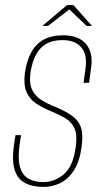

<svg xmlns="http://www.w3.org/2000/svg" viewBox="-20 -730 402 756"><path d="M152 6Q107 6 77.5 -10Q48 -26 37 -63.5Q26 -101 36 -166L41 -198H63L58 -166Q49 -107 58.5 -73.5Q68 -40 92 -26.5Q116 -13 150 -13Q194 -13 230.5 -43Q267 -73 278 -149Q285 -198 273.5 -224Q262 -250 236.5 -265Q211 -280 174 -295Q146 -307 121.5 -323Q97 -339 84.5 -367.5Q72 -396 78 -443Q85 -491 103 -524Q121 -557 152 -574Q183 -591 229 -591Q289 -591 318 -557.5Q347 -524 339 -465L331 -404Q326 -404 320 -404Q314 -404 309 -404L317 -463Q324 -514 300.5 -543Q277 -572 226 -572Q170 -572 140 -540Q110 -508 100 -444Q94 -401 107 -375.5Q120 -350 144 -335.5Q168 -321 196 -310Q239 -292 264.5 -273.5Q290 -255 299 -227Q308 -199 301 -150Q293 -92 270.5 -58Q248 -24 217 -9Q186 6 152 6ZM147 -628 244 -710H269L342 -628H321L253 -693L169 -628Z"/></svg>

Font: Alumni Sans SC Thin
Style: Italic
Weight: 100
Italic angle: -8°
Designer: Robert E. Leuschke
Foundry: Robert E. Leuschke
Version: Version 1.016